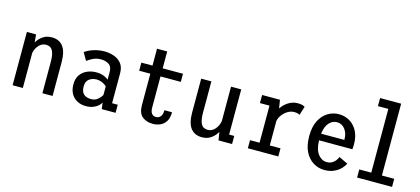

<svg xmlns="http://www.w3.org/2000/svg" viewBox="-60 -1239 3809 1740"><g transform="rotate(15 1844.0 -369.0)"><path d="M90 0V-500H176L183 -427Q204 -463.5 239 -487.5Q274 -511.5 322.5 -511.5Q391.5 -511.5 428.2 -463.8Q465 -416 465 -316.5V0H369.5V-293.5Q369.5 -364 351 -398.5Q332.5 -433 288.5 -433Q251 -433 222.8 -402.5Q194.5 -372 186 -329V0Z M780 11Q709 11 664.5 -32Q620 -75 620 -152Q620 -206.5 645 -241.2Q670 -276 709.8 -292.8Q749.5 -309.5 793.5 -309.5Q837.5 -309.5 867.8 -296Q898 -282.5 908.5 -271.5V-345Q908.5 -394.5 878 -414.2Q847.5 -434 804 -434Q760.5 -434 725.5 -415.8Q690.5 -397.5 676 -385L634.5 -456.5Q647.5 -467.5 674.2 -480.5Q701 -493.5 737.5 -502.8Q774 -512 815.5 -512Q862 -512 905 -497.2Q948 -482.5 975.5 -448.5Q1003 -414.5 1003 -356.5V-76H1056V0H926.5L918.5 -60Q912 -45.5 894.5 -29Q877 -12.5 848.2 -0.8Q819.5 11 780 11ZM807.5 -62.5Q837 -62.5 857.8 -75Q878.5 -87.5 891 -103.2Q903.5 -119 908 -129V-207.5Q898.5 -220 871 -233.8Q843.5 -247.5 812 -247.5Q773.5 -247.5 744 -226.2Q714.5 -205 714.5 -155.5Q714.5 -107.5 739.2 -85Q764 -62.5 807.5 -62.5Z M1268.5 -130.5V-424H1164V-500H1268.5V-658.5H1364V-500H1554.5V-424H1364V-136Q1364 -94 1378.8 -76Q1393.5 -58 1418.5 -58Q1443.5 -58 1460.5 -76.8Q1477.5 -95.5 1477.5 -137.5H1549Q1549 -84 1529 -51.8Q1509 -19.5 1476.2 -5Q1443.5 9.5 1406 9.5Q1347.5 9.5 1308 -22.2Q1268.5 -54 1268.5 -130.5Z M1868 11.5Q1798.5 11.5 1762 -36.2Q1725.5 -84 1725.5 -183.5V-500H1821V-206.5Q1821 -136 1839.2 -101.5Q1857.5 -67 1902 -67Q1941 -67 1969.8 -99.8Q1998.5 -132.5 2005.5 -177.5V-500H2101V-76H2149V0H2022L2009.5 -77Q1989 -39 1953.2 -13.8Q1917.5 11.5 1868 11.5Z M2297 0V-76H2386.5V-424H2297V-500H2464.5L2477 -421.5Q2502.5 -461 2543 -486.2Q2583.5 -511.5 2630.5 -511.5Q2660 -511.5 2676 -505.8Q2692 -500 2697 -496.5L2671 -413.5Q2667.5 -417 2654 -421.5Q2640.5 -426 2618.5 -426Q2588 -426 2559.2 -409Q2530.5 -392 2509.8 -364.8Q2489 -337.5 2482.5 -306V-76H2583V0Z M3015.5 11Q2961 11 2913 -17.8Q2865 -46.5 2835.2 -104.5Q2805.5 -162.5 2805.5 -251Q2805.5 -337.5 2834.8 -395.5Q2864 -453.5 2912 -482.8Q2960 -512 3016 -512Q3073 -512 3118.5 -484.5Q3164 -457 3190.5 -406Q3217 -355 3217 -284Q3217 -269.5 3216.2 -257.2Q3215.5 -245 3214 -236.5H2901.5Q2904 -150 2937.8 -107Q2971.5 -64 3018.5 -64Q3049.5 -64 3070.2 -77Q3091 -90 3103 -107.5Q3115 -125 3119.5 -138.5L3203.5 -98.5Q3193.5 -75.5 3169.2 -50Q3145 -24.5 3106.5 -6.8Q3068 11 3015.5 11ZM3016.5 -437.5Q2976.5 -437.5 2944.8 -404Q2913 -370.5 2904 -299.5H3122V-306.5Q3122 -361 3093.2 -399.2Q3064.5 -437.5 3016.5 -437.5Z M3322 0V-76H3434.5V-674H3337V-750H3534.5V-76H3650V0Z"/></g></svg>

Font: Trispace SemiCondensed
Style: Regular
Weight: 400
Width: 4
Designer: Tyler Finck
Foundry: Etcetera Type Company
Version: Version 1.210; ttfautohint (v1.8.3)